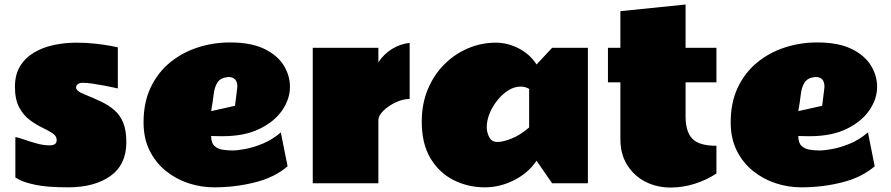

<svg xmlns="http://www.w3.org/2000/svg" viewBox="-20 -821 3992 860"><path d="M48.8 -207Q58.1 -206.5 84 -197.3Q109.9 -188 142.1 -179Q174.3 -169.9 202.1 -169.9Q216.3 -169.9 225.1 -175Q233.9 -180.2 233.9 -193.8Q233.9 -211.9 215.1 -224.1Q196.3 -236.3 168.5 -249.8Q140.6 -263.2 112.5 -284.2Q84.5 -305.2 65.7 -340.6Q46.9 -376 46.9 -432.1Q46.9 -486.8 70.1 -524.7Q93.3 -562.5 132.6 -585.7Q171.9 -608.9 220.9 -619.4Q270 -629.9 321.8 -629.9Q366.2 -629.9 405.8 -625.5Q445.3 -621.1 472.9 -616Q500.5 -610.8 507.8 -608.9V-424.8Q507.8 -424.8 490.5 -428.7Q473.1 -432.6 447.3 -437.5Q421.4 -442.4 395 -446.3Q368.7 -450.2 350.1 -450.2Q335.9 -450.2 328.4 -443.8Q320.8 -437.5 320.8 -429.2Q320.8 -421.4 329.1 -414.1Q337.4 -406.7 362.8 -396.5Q401.4 -380.9 434.6 -365Q467.8 -349.1 492.9 -327.1Q518.1 -305.2 532 -271Q545.9 -236.8 545.9 -184.1Q545.9 -83.5 474.6 -32.7Q403.3 18.1 285.2 18.1Q191.4 18.1 140.1 7.1Q88.9 -3.9 68.8 -14.9Q48.8 -25.9 48.8 -25.9Z M939 18.1Q879.9 18.1 823.7 -0.5Q767.6 -19 722.2 -55.9Q676.8 -92.8 649.9 -147Q623 -201.2 623 -272.9Q623 -362.3 655 -429.4Q687 -496.6 741.7 -541.3Q796.4 -585.9 865.7 -608.4Q935.1 -630.9 1009.8 -630.9Q1104.5 -630.9 1163.8 -602.1Q1223.1 -573.2 1251 -527.8Q1278.8 -482.4 1278.8 -432.1Q1278.8 -377.9 1244.1 -327.1Q1209.5 -276.4 1142.3 -243.7Q1075.2 -210.9 977.1 -210.9Q967.8 -210.9 952.4 -211.2Q937 -211.4 925.8 -211.9Q925.8 -181.2 940.4 -167.5Q955.1 -153.8 977.3 -150.4Q999.5 -147 1022 -147Q1042 -147 1078.4 -153.6Q1114.7 -160.2 1157.2 -177.7Q1199.7 -195.3 1237.8 -228L1268.1 -76.2Q1210.4 -26.4 1122.3 -4.2Q1034.2 18.1 939 18.1ZM925.8 -323.2 1032.7 -347.2 1042 -421.9Q1042 -424.8 1042.5 -427.5Q1043 -430.2 1043 -433.1Q1043 -476.1 1002.9 -476.1Q968.3 -473.1 954.6 -452.4Q940.9 -431.6 937 -398.2Q933.1 -364.7 925.8 -323.2Z M1814.9 -377.9Q1784.7 -377.9 1752 -362.3Q1719.2 -346.7 1697 -324.7Q1674.8 -302.7 1674.8 -283.2V0H1380.9V-606.9H1674.8V-542Q1699.7 -579.6 1736.6 -602.1Q1773.4 -624.5 1814.9 -628.9Z M1869.1 -275.9Q1869.1 -356 1896.2 -420.9Q1923.3 -485.8 1970.2 -532.7Q2017.1 -579.6 2076.7 -604.7Q2136.2 -629.9 2201.2 -629.9Q2253.4 -629.9 2303.5 -604.2Q2353.5 -578.6 2383.3 -532.2L2453.1 -606.9H2613.3V0H2453.1L2383.3 -101.1Q2345.7 -45.4 2282.2 -13.7Q2218.8 18.1 2151.4 18.1Q2077.1 18.1 2012.7 -13.9Q1948.2 -45.9 1908.7 -111.1Q1869.1 -176.3 1869.1 -275.9ZM2160.2 -252Q2160.2 -228 2171.4 -206.5Q2182.6 -185.1 2208 -185.1Q2232.4 -185.1 2270.5 -200Q2308.6 -214.8 2350.1 -250V-422.9Q2333 -433.1 2311.5 -433.1Q2283.7 -433.1 2256.8 -416.3Q2230 -399.4 2208.3 -372.3Q2186.5 -345.2 2173.3 -313.5Q2160.2 -281.7 2160.2 -252Z M2703.1 -606.9H2758.8V-771L3050.8 -800.8V-606.9H3189V-452.1H3050.8V-298.8Q3050.8 -232.4 3080.6 -200.2Q3110.4 -168 3189 -168V-43.9Q3147 -15.6 3093.3 1.7Q3039.6 19 2983.9 19Q2922.4 19 2871.3 -6.8Q2820.3 -32.7 2789.6 -81.5Q2758.8 -130.4 2758.8 -198.2V-452.1H2703.1Z M3568.8 18.1Q3509.8 18.1 3453.6 -0.5Q3397.5 -19 3352.1 -55.9Q3306.6 -92.8 3279.8 -147Q3252.9 -201.2 3252.9 -272.9Q3252.9 -362.3 3284.9 -429.4Q3316.9 -496.6 3371.6 -541.3Q3426.3 -585.9 3495.6 -608.4Q3564.9 -630.9 3639.6 -630.9Q3734.4 -630.9 3793.7 -602.1Q3853 -573.2 3880.9 -527.8Q3908.7 -482.4 3908.7 -432.1Q3908.7 -377.9 3874 -327.1Q3839.4 -276.4 3772.2 -243.7Q3705.1 -210.9 3606.9 -210.9Q3597.7 -210.9 3582.3 -211.2Q3566.9 -211.4 3555.7 -211.9Q3555.7 -181.2 3570.3 -167.5Q3585 -153.8 3607.2 -150.4Q3629.4 -147 3651.9 -147Q3671.9 -147 3708.3 -153.6Q3744.6 -160.2 3787.1 -177.7Q3829.6 -195.3 3867.7 -228L3897.9 -76.2Q3840.3 -26.4 3752.2 -4.2Q3664.1 18.1 3568.8 18.1ZM3555.7 -323.2 3662.6 -347.2 3671.9 -421.9Q3671.9 -424.8 3672.4 -427.5Q3672.9 -430.2 3672.9 -433.1Q3672.9 -476.1 3632.8 -476.1Q3598.1 -473.1 3584.5 -452.4Q3570.8 -431.6 3566.9 -398.2Q3563 -364.7 3555.7 -323.2Z"/></svg>

Font: Rammetto One
Style: Regular
Weight: 400
Designer: Vernon Adams
Foundry: Vernon Adams
Version: Version 1.100; ttfautohint (v1.8.4.7-5d5b)